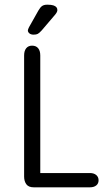

<svg xmlns="http://www.w3.org/2000/svg" viewBox="-20 -800 445 820"><path d="M152 -61V-563Q152 -583 143 -594Q134 -605 117 -605Q101 -605 92 -594Q83 -583 83 -563V-46Q83 -26 92.5 -13Q102 0 124 0H364Q381 0 391 -8Q401 -16 401 -30Q401 -44 391 -52.5Q381 -61 364 -61ZM225 -757Q225 -764 221 -769Q217 -774 208 -777Q199 -780 182 -780Q168 -780 160 -774.5Q152 -769 144 -755L104 -684Q99 -674 99 -670Q99 -663 105.5 -657.5Q112 -652 124 -652Q135 -652 141.5 -655.5Q148 -659 158 -670L216 -738Q225 -749 225 -757Z"/></svg>

Font: Beiruti
Style: Regular
Weight: 400
Version: Version 1.00